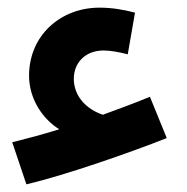

<svg xmlns="http://www.w3.org/2000/svg" viewBox="-20 -425 488 502"><path d="M416 -64 372 -172C331 -155 290 -140 249 -125C204 -140 173 -175 173 -219C173 -260 202 -293 251 -293C268 -293 291 -289 314 -283L333 -392C302 -400 272 -405 240 -405C139 -405 56 -333 56 -227C56 -164 94 -112 135 -87C90 -73 48 -62 12 -53L49 57C151 33 320 -26 416 -64Z"/></svg>

Font: Noto Sans Arabic UI Semi
Style: Regular
Weight: 600
Designer: Nadine Chahine - Monotype Design Team
Foundry: Monotype Imaging Inc.
Version: Version 1.900